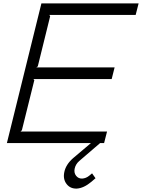

<svg xmlns="http://www.w3.org/2000/svg" viewBox="-20 -830 824 1114"><path d="M514.2 175.8 534.2 204.1Q517.6 218.8 509.8 225.1Q465.8 261.7 425.8 264.2Q387.7 265.6 366.2 237.5Q344.7 209.5 353 168.9Q361.8 125 403.8 87.9L507.8 0H20L220.2 -810.1H784.2L767.1 -743.2H266.1L271 -735.8L199.2 -444.8L190.9 -439H645L627.9 -371.1H173.8L179.2 -365.2L106.9 -74.2L99.1 -66.9H601.1L584 0H561L439.9 104Q418.5 122.6 413.1 148.9Q408.2 172.9 421.6 189.9Q435.1 207 457 206.1Q479 204.6 497.1 189.9Q505.4 183.6 514.2 175.8Z"/></svg>

Font: Sinkin Sans 300 Light Italic
Style: Regular
Weight: 300
Italic angle: -112°
Designer: Keith Bates
Foundry: K-Type
Version: Sinkin Sans (version 1.0)  by Keith Bates   •   © 2014   www